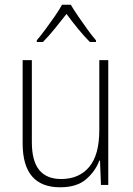

<svg xmlns="http://www.w3.org/2000/svg" viewBox="-20 -784 562 814"><path d="M439 -529V0H408L404 -103H401Q385 -59 345.5 -24.5Q306 10 235 10Q76 10 76 -176V-529H115V-182Q115 -101 146.5 -63Q178 -25 239 -25Q315 -25 358 -76Q401 -127 401 -232V-529ZM280 -764Q293 -742 312.5 -713.5Q332 -685 352 -657.5Q372 -630 387 -613V-606H361Q336 -631 309.5 -663.5Q283 -696 262 -725Q240 -697 213.5 -664Q187 -631 162 -606H136V-613Q152 -632 172.5 -659.5Q193 -687 212 -714.5Q231 -742 243 -764Z"/></svg>

Font: Noto Sans Sinhala SemiCondensed ExtraLight
Style: Regular
Weight: 200
Width: 4
Designer: Jelle Bosma - Monotype Design Team
Foundry: Monotype Imaging Inc.
Version: Version 2.006; ttfautohint (v1.8.4.7-5d5b)